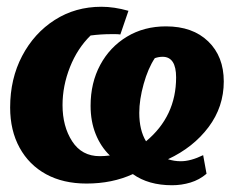

<svg xmlns="http://www.w3.org/2000/svg" viewBox="-20 -528 694 568"><path d="M489 20Q419 20 373 -13Q312 15 236 15Q167 15 116.5 -12.5Q66 -40 38 -91Q10 -142 10 -210Q10 -295 45.5 -362.5Q81 -430 142 -469Q203 -508 280 -508Q318 -508 360 -496L336 -426Q329 -427 322 -427Q315 -427 309 -427Q279 -427 248 -423Q209 -385 187 -329.5Q165 -274 165 -217Q165 -154 193.5 -110Q222 -66 275 -66Q289 -66 305 -68Q278 -94 263 -131.5Q248 -169 248 -215Q248 -283 276.5 -336Q305 -389 355.5 -419.5Q406 -450 471 -450Q550 -450 596 -405.5Q642 -361 642 -287Q642 -212 597 -152Q552 -92 477 -57Q495 -51 515 -51Q544 -51 581 -69L591 -14Q570 4 543.5 12Q517 20 489 20ZM392 -194Q392 -143 412 -110Q501 -184 501 -299Q501 -360 461 -360Q450 -360 438 -356Q418 -326 405 -279.5Q392 -233 392 -194Z"/></svg>

Font: Piazzolla ExtraBold
Style: Italic
Weight: 800
Italic angle: -11.3°
Designer: Juan Pablo del Peral
Foundry: Huerta Tipografica
Version: Version 1.330